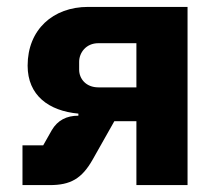

<svg xmlns="http://www.w3.org/2000/svg" viewBox="-20 -536 640 556"><path d="M45.1 0H123.9C183.9 0 217 -18.1 248.9 -74.9L311.1 -185H375V0H523.1V-516H235.1C133.2 -516 60 -449.9 60 -345.9C60 -259.9 121.1 -214.8 207 -207V-201C172.9 -201 147 -187.9 130 -159.1L105.1 -115.1H45.1ZM209.2 -334.2V-356.9C209.2 -383.2 229 -410.9 264.9 -410.9H375V-283H264.9C229 -283 209.2 -307.9 209.2 -334.2Z"/></svg>

Font: Margiela Mono Bold
Style: Regular
Weight: 700
Designer: Mike Abbink, Paul van der Laan, Pieter van Rosmalen
Foundry: Bold Monday
Version: Version 2.003 2021